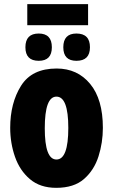

<svg xmlns="http://www.w3.org/2000/svg" viewBox="-20 -892 557 922"><path d="M111 -872V-771H403V-872ZM102 -665Q102 -600 166 -600Q229 -600 229 -665Q229 -731 166 -731Q102 -731 102 -665ZM284 -665Q284 -600 347 -600Q412 -600 412 -665Q412 -731 347 -731Q284 -731 284 -665ZM252 -563Q133 -563 81 -480Q29 -397 29 -278Q29 -205 52 -139Q75 -73 124 -31.5Q173 10 250 10Q335 10 383.5 -32.5Q432 -75 453 -141Q474 -207 474 -278Q474 -415 413 -489Q352 -563 252 -563ZM251 -428Q308 -428 308 -278Q308 -126 251 -126Q195 -126 195 -276Q195 -428 251 -428Z"/></svg>

Font: Noto Sans Display Condensed Black
Style: Regular
Weight: 900
Width: 3
Designer: Monotype Design team
Foundry: Monotype Imaging Inc.
Version: 1.000